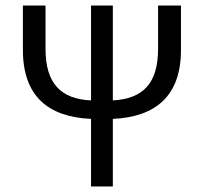

<svg xmlns="http://www.w3.org/2000/svg" viewBox="-20 -676 739 696"><path d="M310 0H389V-245C543 -252 636 -327 636 -495V-656H553V-499C553 -373 498 -318 389 -312V-656H310V-312C201 -317 145 -373 145 -499V-656H63V-495C63 -327 155 -252 310 -245Z"/></svg>

Font: Giro Sans Regular
Style: Regular
Weight: 400
Designer: Paul D. Hunt
Foundry: Adobe Systems Incorporated
Version: Version 1.000;PS 1.0;hotconv 1.0.88;makeotf.lib2.5.647800